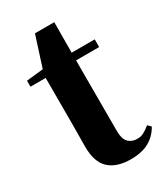

<svg xmlns="http://www.w3.org/2000/svg" viewBox="-181 -789 770 886"><g transform="rotate(-30 203.5 -345.5)"><path d="M177 -505V-546H380V-505ZM250 17Q174 17 134 -20Q94 -57 94 -139Q94 -169 94.5 -193.5Q95 -218 95 -249V-505H14V-537L118 -548L100 -536L155 -708H258L257 -529V-519V-127Q257 -87 274.5 -68.5Q292 -50 322 -50Q341 -50 356 -58Q371 -66 391 -82L407 -66Q385 -26 346.5 -4.5Q308 17 250 17Z"/></g></svg>

Font: Noto Serif JP Black
Style: Regular
Weight: 900
Designer: Ryoko NISHIZUKA 西塚涼子 (kana & ideographs); Frank Grießhammer (Latin, Greek & Cyrillic); Wenlong ZHANG 张文龙 (bopomofo); San
Foundry: Adobe
Version: Version 2.003-H1;hotconv 1.1.1;makeotfexe 2.6.0